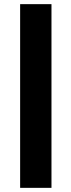

<svg xmlns="http://www.w3.org/2000/svg" viewBox="-20 -725 344 925"><path d="M77 180V-705H228V180Z"/></svg>

Font: Nunito Sans 7pt Condensed Black
Style: Regular
Weight: 900
Width: 3
Designer: Vernon Adams
Foundry: Vernon Adams
Version: Version 3.101;gftools[0.9.27]